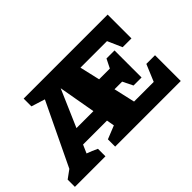

<svg xmlns="http://www.w3.org/2000/svg" viewBox="-113 -794 1049 1049"><g transform="rotate(-45 411.5 -269.5)"><path d="M597 -165 568 -224H509L537 -101H689L730 -199H797V0H290V-56L367 -87L359 -132H174L153 -84Q168 -79 184 -72Q200 -65 215 -58V0H-21V-56L27 -91L201 -454L122 -479V-539H771V-355H703L666 -439H461L488 -322H571L597 -374H659V-165ZM212 -221H343L305 -436Z"/></g></svg>

Font: Piazzolla SC ExtraBold
Style: Regular
Weight: 800
Designer: Juan Pablo del Peral
Foundry: Huerta Tipografica
Version: Version 1.330